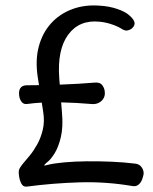

<svg xmlns="http://www.w3.org/2000/svg" viewBox="-20 -688 569 716"><path d="M79 8Q66 9 59.5 -3.5Q53 -16 51 -32L50 -41Q49 -53 54 -61.5Q59 -70 69 -82Q77 -91 91 -108Q105 -125 118.5 -149Q132 -173 139.5 -204Q147 -235 141 -272L121 -399Q111 -463 124.5 -514Q138 -565 170 -600.5Q202 -636 248.5 -653.5Q295 -671 350 -667Q388 -665 419 -654Q450 -643 463 -630Q479 -616 481.5 -605Q484 -594 474 -584L473 -583Q468 -578 458 -575Q448 -572 436 -579Q421 -589 397.5 -597Q374 -605 352 -607Q276 -615 234.5 -559Q193 -503 201 -396L211 -269Q216 -215 207 -177Q198 -139 183.5 -116Q169 -93 157 -84Q146 -75 145 -72Q144 -69 157 -73Q181 -79 219.5 -82.5Q258 -86 303.5 -86.5Q349 -87 395.5 -85Q442 -83 482 -78Q496 -77 504 -69Q512 -61 514.5 -51Q517 -41 514 -32L512 -25Q508 -10 498.5 -1Q489 8 475 6Q376 -11 276.5 -8Q177 -5 79 8ZM79 -300Q66 -299 58.5 -311Q51 -323 51 -339V-341Q51 -355 58.5 -362.5Q66 -370 80 -370Q138 -370 206.5 -372.5Q275 -375 333 -380Q353 -382 362 -369.5Q371 -357 371 -341V-339Q371 -329 365 -319.5Q359 -310 348 -304.5Q337 -299 323 -300Q265 -305 201.5 -306.5Q138 -308 79 -300Z"/></svg>

Font: Winky Sans Light
Style: Regular
Weight: 300
Designer: Simon Atzbach
Foundry: typofactur
Version: Version 1.205